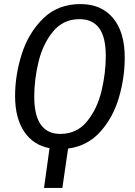

<svg xmlns="http://www.w3.org/2000/svg" viewBox="-20 -720 664 942"><path d="M314 9 286 202H196L223 7Q143 -8 98.5 -74.5Q54 -141 54 -249Q54 -352 87 -455.5Q120 -559 192 -629.5Q264 -700 375 -700Q477 -700 534.5 -631.5Q592 -563 592 -437Q592 -339 563.5 -241.5Q535 -144 472.5 -74Q410 -4 314 9ZM499 -445Q499 -538 466.5 -582Q434 -626 370 -626Q290 -626 240 -565Q190 -504 169 -416.5Q148 -329 148 -246Q148 -63 276 -63Q357 -63 407 -124.5Q457 -186 478 -273.5Q499 -361 499 -445Z"/></svg>

Font: Fira Sans Condensed
Style: Italic
Weight: 400
Width: 3
Italic angle: -8°
Designer: bBox Type GmbH & Carrois Corporate GbR & Edenspiekermann AG
Foundry: bBox Type GmbH & Carrois Corporate GbR & Edenspiekermann AG
Version: Version 4.301